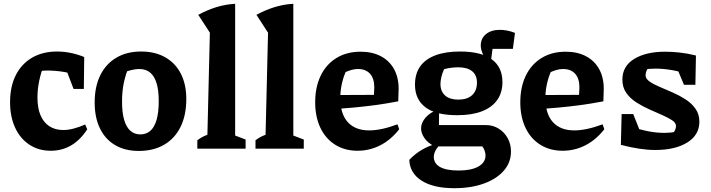

<svg xmlns="http://www.w3.org/2000/svg" viewBox="-20 -782 3742 1010"><path d="M247 11Q183 11 134.5 -21Q86 -53 59.5 -110.5Q33 -168 33 -244Q33 -328 63.5 -387.5Q94 -447 149.5 -479Q205 -511 280 -511Q316 -511 352.5 -503.5Q389 -496 423 -482L406 -380Q321 -411 225 -411Q206 -411 187.5 -407Q169 -403 152 -394L213 -445Q195 -400 186 -355.5Q177 -311 177 -269Q177 -214 193 -176Q209 -138 239.5 -118Q270 -98 313 -98Q338 -98 367 -105.5Q396 -113 428 -127L439 -102Q366 11 247 11ZM367 -314 303 -482H423L421 -314Z M710 12Q637 12 585 -19Q533 -50 505.5 -107Q478 -164 478 -243Q478 -326 507.5 -386Q537 -446 592 -478.5Q647 -511 722 -511Q796 -511 849.5 -480.5Q903 -450 931.5 -394Q960 -338 960 -261Q960 -176 930 -115Q900 -54 844 -21Q788 12 710 12ZM718 -75Q749 -75 770.5 -93.5Q792 -112 803.5 -151Q815 -190 815 -250Q815 -308 803.5 -345Q792 -382 769.5 -400.5Q747 -419 713 -419Q690 -419 658 -410Q626 -401 577 -382L661 -439Q642 -395 632 -349.5Q622 -304 622 -248Q622 -188 633.5 -150Q645 -112 666.5 -93.5Q688 -75 718 -75Z M1018 0V-44Q1028 -52 1041 -59.5Q1054 -67 1071 -73L1084 -610L1023 -704Q1067 -728 1115 -743.5Q1163 -759 1217 -762V-69L1272 -48V0Z M1324 0V-44Q1334 -52 1347 -59.5Q1360 -67 1377 -73L1390 -610L1329 -704Q1373 -728 1421 -743.5Q1469 -759 1523 -762V-69L1578 -48V0Z M1861 11Q1794 11 1743.5 -20.5Q1693 -52 1665.5 -109.5Q1638 -167 1638 -244Q1638 -324 1667 -384Q1696 -444 1750 -477Q1804 -510 1877 -510Q1938 -510 1983 -486.5Q2028 -463 2052.5 -419Q2077 -375 2077 -315L2075 -249Q2007 -236 1949.5 -228.5Q1892 -221 1837.5 -216Q1783 -211 1724 -208L1725 -282L1947 -283L1949 -322Q1949 -369 1926.5 -394Q1904 -419 1863 -419Q1847 -419 1830.5 -414.5Q1814 -410 1798 -403Q1784 -370 1777 -335Q1770 -300 1770 -267Q1770 -183 1809.5 -139.5Q1849 -96 1922 -96Q1985 -96 2071 -128L2080 -102Q2036 -46 1980 -17.5Q1924 11 1861 11Z M2370 208Q2260 208 2198 168.5Q2136 129 2133 59Q2163 27 2201 5Q2239 -17 2285 -28H2301Q2279 -6 2270.5 11Q2262 28 2262 43Q2262 78 2295 96.5Q2328 115 2393 115Q2459 115 2496.5 94Q2534 73 2534 36Q2534 24 2529.5 11Q2525 -2 2517 -12H2266Q2230 -30 2212.5 -56Q2195 -82 2195 -106Q2195 -137 2220 -165Q2245 -193 2290 -207L2289 -124H2537Q2573 -124 2603 -105.5Q2633 -87 2650.5 -55.5Q2668 -24 2668 15Q2668 72 2630.5 115.5Q2593 159 2525.5 183.5Q2458 208 2370 208ZM2385 -176Q2273 -176 2218 -217.5Q2163 -259 2163 -337Q2163 -393 2189.5 -431.5Q2216 -470 2269 -490.5Q2322 -511 2400 -511Q2511 -511 2567 -470Q2623 -429 2623 -350Q2623 -295 2595.5 -256Q2568 -217 2515 -196.5Q2462 -176 2385 -176ZM2391 -258Q2438 -258 2463.5 -281.5Q2489 -305 2489 -347Q2489 -387 2463.5 -407.5Q2438 -428 2390 -428Q2374 -428 2353.5 -425.5Q2333 -423 2316 -418Q2306 -396 2301.5 -375.5Q2297 -355 2297 -341Q2297 -301 2321.5 -279.5Q2346 -258 2391 -258ZM2548 -457Q2528 -478 2518.5 -501Q2509 -524 2509 -542Q2509 -580 2536.5 -602.5Q2564 -625 2610 -625Q2627 -625 2646.5 -621.5Q2666 -618 2689 -609L2678 -525H2571L2562 -457Z M2940 11Q2873 11 2822.5 -20.5Q2772 -52 2744.5 -109.5Q2717 -167 2717 -244Q2717 -324 2746 -384Q2775 -444 2829 -477Q2883 -510 2956 -510Q3017 -510 3062 -486.5Q3107 -463 3131.5 -419Q3156 -375 3156 -315L3154 -249Q3086 -236 3028.5 -228.5Q2971 -221 2916.5 -216Q2862 -211 2803 -208L2804 -282L3026 -283L3028 -322Q3028 -369 3005.5 -394Q2983 -419 2942 -419Q2926 -419 2909.5 -414.5Q2893 -410 2877 -403Q2863 -370 2856 -335Q2849 -300 2849 -267Q2849 -183 2888.5 -139.5Q2928 -96 3001 -96Q3064 -96 3150 -128L3159 -102Q3115 -46 3059 -17.5Q3003 11 2940 11Z M3427 7Q3387 7 3341 0Q3295 -7 3246 -20L3301 -116Q3346 -100 3390 -91.5Q3434 -83 3475 -83Q3491 -83 3506.5 -84.5Q3522 -86 3538 -89L3501 -62Q3517 -75 3526.5 -89.5Q3536 -104 3536 -119Q3536 -136 3515.5 -149.5Q3495 -163 3463 -177Q3431 -191 3395 -207Q3359 -223 3326.5 -244Q3294 -265 3274 -294Q3254 -323 3254 -363Q3254 -434 3316 -472Q3378 -510 3479 -510Q3516 -510 3556.5 -505.5Q3597 -501 3641 -490L3604 -390Q3557 -406 3513 -413.5Q3469 -421 3429 -421Q3414 -421 3399.5 -420Q3385 -419 3369 -417L3404 -437Q3388 -426 3382 -412.5Q3376 -399 3376 -386Q3376 -368 3396.5 -353.5Q3417 -339 3449 -325.5Q3481 -312 3517.5 -296Q3554 -280 3586 -259.5Q3618 -239 3638.5 -210Q3659 -181 3659 -142Q3659 -72 3595.5 -32.5Q3532 7 3427 7ZM3246 -20 3250 -182H3311L3375 -21ZM3578 -336 3513 -491 3641 -490 3638 -336Z"/></svg>

Font: Piazzolla Thin ExtraBold
Style: Regular
Weight: 800
Version: Version 2.005